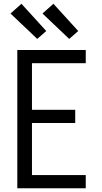

<svg xmlns="http://www.w3.org/2000/svg" viewBox="-20 -1001 540 1021"><path d="M72 0V-735H436V-665H150V-417H380V-347H150V-70H436V0ZM348 -794 206 -929 264 -981 396 -836ZM178 -794 36 -929 94 -981 226 -836Z"/></svg>

Font: Iosevka Algr
Style: Regular
Weight: 400
Monospace: yes
Designer: Belleve Invis
Foundry: Belleve Invis
Version: Version 26.0.2; ttfautohint (v1.8.3)